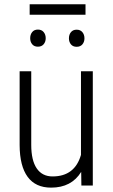

<svg xmlns="http://www.w3.org/2000/svg" viewBox="-20 -858 521 888"><path d="M355.5 -63Q310.5 9.8 216.3 9.8Q144.5 9.8 107.9 -40Q71.3 -89.8 70.8 -186.5V-528.3H124.5V-188Q124.5 -116.2 149.9 -79.1Q175.3 -42 223.1 -42Q325.7 -42 354.5 -141.6V-528.3H409.2V0H356.4ZM119.6 -681.2Q119.6 -698.2 128.9 -709.7Q138.2 -721.2 155.3 -721.2Q172.4 -721.2 181.9 -709.7Q191.4 -698.2 191.4 -681.2Q191.4 -664.6 181.9 -653.3Q172.4 -642.1 155.3 -642.1Q138.2 -642.1 128.9 -653.3Q119.6 -664.6 119.6 -681.2ZM298.8 -680.7Q298.8 -697.8 308.1 -709.2Q317.4 -720.7 334.5 -720.7Q351.6 -720.7 361.1 -709.2Q370.6 -697.8 370.6 -680.7Q370.6 -664.1 361.1 -652.8Q351.6 -641.6 334.5 -641.6Q317.4 -641.6 308.1 -652.8Q298.8 -664.1 298.8 -680.7ZM375.5 -790H117.2V-838.4H375.5Z"/></svg>

Font: Roboto Condensed Light
Style: Regular
Weight: 300
Designer: Google
Version: Version 2.134; 2016